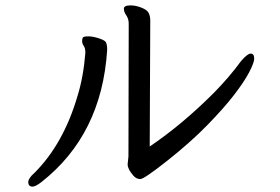

<svg xmlns="http://www.w3.org/2000/svg" viewBox="-20 -671 1040 713"><path d="M101 22Q112 22 134 5Q358 -171 378 -486Q378 -511 370.5 -517.5Q363 -524 343 -530Q323 -536 308 -536Q289 -536 287 -530.5Q285 -525 285 -518Q285 -509 291 -500.5Q297 -492 297 -475Q290 -386 268 -315Q216 -137 108 -29Q85 -9 85 5Q85 22 101 22ZM501 -6Q515 -6 601 -74Q687 -142 749.5 -206Q812 -270 850 -319.5Q888 -369 906 -404Q924 -439 924 -453Q924 -472 911 -472Q899 -472 875 -444Q832 -385 774 -326Q656 -208 536 -127L538 -595Q538 -610 532.5 -622Q527 -634 505.5 -642.5Q484 -651 465 -651Q440 -651 440 -639Q440 -627 449 -614Q458 -601 458 -583L457 -90L454 -61Q454 -43 475 -19Q486 -6 501 -6Z"/></svg>

Font: LXGW WenKai Mono TC
Style: Bold
Weight: 700
Designer: LXGW / Fontworks Inc.
Foundry: LXGW / Fontworks Inc.
Version: Version 1.330